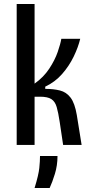

<svg xmlns="http://www.w3.org/2000/svg" viewBox="-20 -721 456 955"><path d="M63 0V-701H152V-305Q197 -337 225 -379.5Q253 -422 267 -462.5Q281 -503 285 -528H379Q369 -486 346.5 -439.5Q324 -393 289 -353Q254 -313 205 -290V-279Q246 -279 278 -271Q310 -263 331 -235.5Q352 -208 362 -149L386 0H294L277 -114Q270 -161 262 -188.5Q254 -216 235.5 -228Q217 -240 179 -240H152V0ZM152 214Q172 149 175.5 114.5Q179 80 179 55H266Q266 102 253 144Q240 186 227 214Z"/></svg>

Font: Bricolage Grotesque 10pt Condensed
Style: Regular
Weight: 400
Width: 3
Designer: Mathieu Triay
Foundry: Atelier Triay
Version: Version 1.000; ttfautohint (v1.8.4.7-5d5b);gftools[0.9.29]